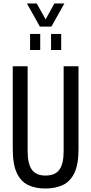

<svg xmlns="http://www.w3.org/2000/svg" viewBox="-20 -1066 522 1098"><path d="M239 12Q182 12 140.5 -8Q99 -28 76 -77Q53 -126 53 -213V-687H138V-202Q138 -129 162.5 -95.5Q187 -62 240 -62Q295 -62 319.5 -95.5Q344 -129 344 -202V-687H429V-213Q429 -126 405.5 -77Q382 -28 339.5 -8Q297 12 239 12ZM152 -780V-872H210V-780ZM272 -780V-872H330V-780ZM134 -1046H190L258 -925H224L291 -1046H348L274 -914H208Z"/></svg>

Font: Archivo ExtraCondensed
Style: Regular
Weight: 400
Width: 2
Designer: Hector Gatti
Foundry: Omnibus-Type
Version: Version 2.001